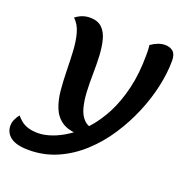

<svg xmlns="http://www.w3.org/2000/svg" viewBox="-200 -728 1021 1056"><g transform="rotate(20 310.5 -200.0)"><path d="M80 200Q9 200 -25.5 175Q-60 150 -60 107Q-60 88 -50.5 68.5Q-41 49 -31 38Q-20 52 -4.5 65Q11 78 35.5 86.5Q60 95 97 95Q131 95 174 80.5Q217 66 263.5 35.5Q310 5 354 -44Q398 -93 433 -160.5Q468 -228 489 -316Q510 -404 510 -514Q510 -526 509.5 -542.5Q509 -559 507 -570Q529 -585 549 -592.5Q569 -600 589 -600Q618 -600 636 -584.5Q654 -569 654 -531Q654 -461 636.5 -380Q619 -299 584.5 -217Q550 -135 500.5 -60Q451 15 387 73.5Q323 132 246 166Q169 200 80 200ZM315 25Q249 25 211.5 -0.5Q174 -26 156.5 -70Q139 -114 134 -168.5Q129 -223 128 -281.5Q127 -340 124 -395.5Q121 -451 108.5 -496.5Q96 -542 66 -570Q104 -600 150 -600Q195 -600 220 -576Q245 -552 255.5 -511Q266 -470 268.5 -419.5Q271 -369 270 -315Q269 -261 271.5 -210.5Q274 -160 285 -119Q296 -78 321 -54Q346 -30 392 -30Z"/></g></svg>

Font: Lemonada Medium
Style: Regular
Weight: 500
Designer: Mohamed Gaber (Arabic), Eduardo Tunni (Latin)
Foundry: Kief Type Foundry
Version: Version 4.004; ttfautohint (v1.8.2)